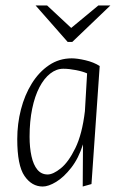

<svg xmlns="http://www.w3.org/2000/svg" viewBox="-20 -672 444 701"><path d="M136 9Q96 9 69.5 -29.5Q43 -68 43 -164Q43 -220 56.5 -272.5Q70 -325 96 -367Q122 -409 159 -434Q196 -459 242 -459Q262 -459 292 -452Q322 -445 344 -431L314 0L282 9L283 -145Q267 -94 240 -59.5Q213 -25 185 -8Q157 9 136 9ZM154 -35Q174 -35 202 -57.5Q230 -80 255 -131Q280 -182 290 -266L298 -404Q283 -411 257.5 -416Q232 -421 211 -421Q186 -421 163.5 -403.5Q141 -386 124 -353.5Q107 -321 97.5 -275Q88 -229 88 -173Q88 -133 95 -101.5Q102 -70 116.5 -52.5Q131 -35 154 -35ZM227 -519 110 -652H152L240 -570L339 -652H383L244 -519Z"/></svg>

Font: Ancizar Sans Thin
Style: Italic
Weight: 100
Italic angle: -4°
Designer: Cesar Puertas, Viviana Monsalve, Julian Moncada, Julian Prieto, Jose Castro, Mariel Hernandez, Felipe Aragon, Sara Alarc
Version: Version 8.100